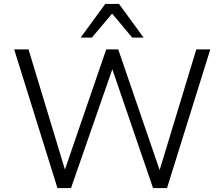

<svg xmlns="http://www.w3.org/2000/svg" viewBox="-20 -956 1141 976"><path d="M272 0 52 -705H125L311 -91H309L520 -705H581L792 -90H791L978 -705H1049L829 0H758L551 -604L341 0ZM390 -765 515 -936H585L710 -765H652L550 -887L447 -765Z"/></svg>

Font: Nunito Sans 7pt Light
Style: Regular
Weight: 300
Designer: Vernon Adams
Foundry: Vernon Adams
Version: Version 3.101;gftools[0.9.27]